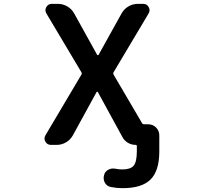

<svg xmlns="http://www.w3.org/2000/svg" viewBox="-20 -774 1040 1001"><path d="M619.1 207Q588.9 207 558.6 201.2Q538.1 197.3 527.3 179.7Q520.5 167 520.5 153.3Q520.5 146.5 522.5 139.6Q526.4 121.1 543.9 111.3Q556.6 104.5 570.3 104.5Q575.2 104.5 581.1 105.5Q599.6 109.4 617.2 109.4Q660.2 109.4 676.8 89.8Q693.4 69.3 693.4 15.6V-12.7Q693.4 -18.6 687.5 -18.6Q665 -18.6 646.5 -29.8Q627.9 -41 618.2 -59.6L490.2 -293.9Q489.3 -295.9 486.8 -295.9Q484.4 -295.9 483.4 -293.9L360.4 -69.3Q347.7 -45.9 324.7 -32.2Q301.8 -18.6 275.4 -18.6H245.1Q226.6 -18.6 216.8 -35.2Q211.9 -43.9 211.9 -51.8Q211.9 -59.6 216.8 -68.4L404.3 -384.8Q408.2 -391.6 404.3 -397.5L221.7 -704.1Q216.8 -712.9 216.8 -720.7Q216.8 -729.5 221.7 -737.3Q231.4 -753.9 250 -753.9H282.2Q308.6 -753.9 331.5 -740.2Q354.5 -726.6 367.2 -703.1L486.3 -488.3Q488.3 -486.3 490.7 -486.3Q493.2 -486.3 494.1 -488.3L613.3 -703.1Q626 -726.6 648.9 -740.2Q671.9 -753.9 699.2 -753.9H726.6Q746.1 -753.9 754.9 -737.3Q759.8 -729.5 759.8 -720.7Q759.8 -712.9 754.9 -704.1L572.3 -397.5Q568.4 -391.6 572.3 -384.8L720.7 -131.8Q724.6 -126 731.4 -126H752.9Q777.3 -126 793.9 -108.9Q810.5 -91.8 810.5 -68.4V15.6Q810.5 116.2 765.1 161.6Q719.7 207 619.1 207Z"/></svg>

Font: Rounded Mgen+ 2m medium
Style: Regular
Weight: 500
Designer: [Source Han Sans]
Ryoko NISHIZUKA  (kana & ideographs); Paul D. Hunt (Latin, Greek & Cyrillic); Wenlong ZHANG  (bopomofo
Version: Version 1.059.20150602